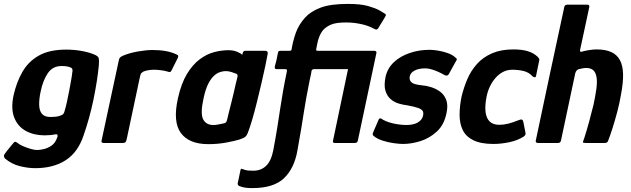

<svg xmlns="http://www.w3.org/2000/svg" viewBox="-36 -732 3233 983"><path d="M33 -242Q48 -310 78.5 -363.5Q109 -417 163 -447.5Q217 -478 303 -478Q343 -478 380 -471.5Q417 -465 444 -454Q467 -445 469.5 -434Q472 -423 470 -397Q462 -316 442.5 -222Q423 -128 392 -39Q363 48 300 88.5Q237 129 144 129Q107 129 65 118.5Q23 108 -11 79Q-14 76 -15.5 69Q-17 62 -11 55Q-8 50 -0.5 40.5Q7 31 15 21.5Q23 12 27 7Q36 -5 40.5 -6Q45 -7 54 0Q63 8 81.5 16Q100 24 120 30Q140 36 153 36Q169 36 189.5 31Q210 26 228.5 13Q247 0 256 -26Q256 -27 256.5 -28Q257 -29 258 -30Q260 -37 258 -41.5Q256 -46 246 -44Q238 -42 222.5 -40.5Q207 -39 193 -39Q139 -39 97.5 -61Q56 -83 37.5 -128.5Q19 -174 33 -242ZM172 -263Q164 -226 164.5 -196Q165 -166 178.5 -149.5Q192 -133 223 -133Q237 -133 250.5 -134.5Q264 -136 275 -141Q283 -143 287.5 -148Q292 -153 294 -161Q300 -181 306.5 -209.5Q313 -238 318.5 -268.5Q324 -299 328.5 -323.5Q333 -348 334 -361Q336 -367 335 -374.5Q334 -382 330 -384Q322 -389 309.5 -391.5Q297 -394 279 -394Q234 -394 209 -357.5Q184 -321 172 -263Z M745 -476Q820 -476 866 -454Q876 -450 876.5 -446Q877 -442 874 -435L843 -373Q839 -365 835.5 -363.5Q832 -362 824 -365Q808 -370 787.5 -372.5Q767 -375 756 -375Q740 -375 729 -373.5Q718 -372 711 -370Q704 -368 699 -366Q694 -363 689 -359Q684 -355 681 -341L613 -21Q610 -7 605.5 -3.5Q601 0 592 0H494Q489 0 485.5 -3Q482 -6 485 -17L571 -417Q574 -433 578.5 -437.5Q583 -442 594 -447Q627 -461 670 -468.5Q713 -476 745 -476Z M1031 6Q932 6 890 -51Q848 -108 875 -229Q892 -305 921 -353Q950 -401 986 -428Q1022 -455 1060 -465Q1098 -475 1134 -475Q1158 -475 1178 -467Q1198 -459 1204 -451L1207 -462Q1210 -469 1213.5 -470.5Q1217 -472 1224 -472H1321Q1335 -472 1335 -459Q1331 -436 1322.5 -395Q1314 -354 1302.5 -305.5Q1291 -257 1279 -208Q1267 -159 1254.5 -117Q1242 -75 1232 -50Q1227 -38 1220.5 -32Q1214 -26 1191 -18Q1169 -11 1124.5 -2.5Q1080 6 1031 6ZM1056 -92Q1067 -92 1078 -94Q1089 -96 1098 -98Q1107 -100 1112 -101Q1117 -102 1120.5 -105.5Q1124 -109 1126 -116Q1131 -138 1137 -161.5Q1143 -185 1149 -209Q1155 -233 1160.5 -256.5Q1166 -280 1170.5 -300.5Q1175 -321 1180 -339Q1181 -346 1179 -350Q1177 -354 1172 -355Q1162 -359 1148 -363.5Q1134 -368 1119 -368Q1107 -368 1091 -363Q1075 -358 1059.5 -344Q1044 -330 1030 -302.5Q1016 -275 1006 -228Q989 -151 1004 -121.5Q1019 -92 1056 -92Z M1796 -12Q1794 0 1780 0H1678Q1666 0 1669 -12L1763 -460Q1767 -472 1778 -472H1880Q1886 -472 1889.5 -468.5Q1893 -465 1891 -460ZM1256 231Q1222 231 1204.5 225.5Q1187 220 1188 220Q1178 215 1182 201Q1183 197 1186 183.5Q1189 170 1191.5 156.5Q1194 143 1195 140Q1197 132 1199.5 132Q1202 132 1207 134Q1222 140 1233.5 141Q1245 142 1261 142Q1300 142 1326 117.5Q1352 93 1363 38Q1376 -31 1384 -81.5Q1392 -132 1398.5 -175.5Q1405 -219 1413 -264.5Q1421 -310 1433 -368Q1435 -378 1425 -378Q1414 -378 1403 -378Q1392 -378 1382 -378Q1376 -378 1373 -380Q1370 -382 1371 -392Q1376 -408 1379.5 -424Q1383 -440 1386 -457Q1388 -469 1392 -470.5Q1396 -472 1405 -472Q1430 -472 1435.5 -472Q1441 -472 1448 -472Q1456 -472 1457 -480Q1464 -523 1478.5 -564Q1493 -605 1526 -642Q1554 -673 1604.5 -692.5Q1655 -712 1745 -712Q1811 -712 1849 -701Q1887 -690 1906.5 -679Q1926 -668 1933 -663Q1942 -658 1939 -652Q1936 -646 1932 -639Q1926 -629 1915 -611.5Q1904 -594 1899 -585Q1898 -584 1893.5 -581.5Q1889 -579 1885 -582Q1872 -589 1856.5 -595.5Q1841 -602 1822.5 -606.5Q1804 -611 1782.5 -614Q1761 -617 1737 -617Q1685 -617 1660 -606.5Q1635 -596 1619 -579Q1606 -563 1598.5 -543.5Q1591 -524 1588 -506.5Q1585 -489 1583 -481Q1581 -472 1589 -472Q1596 -472 1619 -472Q1642 -472 1674.5 -472Q1707 -472 1741 -472Q1775 -472 1804.5 -472Q1834 -472 1851 -472Q1858 -472 1860.5 -469.5Q1863 -467 1860 -455Q1859 -450 1854.5 -429Q1850 -408 1847 -392Q1846 -383 1842 -380.5Q1838 -378 1829 -378Q1808 -378 1773 -378Q1738 -378 1699.5 -378Q1661 -378 1626 -378Q1591 -378 1570 -378Q1568 -378 1564 -376Q1560 -374 1559 -369Q1559 -365 1556.5 -353.5Q1554 -342 1551.5 -330.5Q1549 -319 1548 -314Q1539 -270 1532.5 -233.5Q1526 -197 1520 -159.5Q1514 -122 1506.5 -75Q1499 -28 1487 37Q1471 130 1418 180.5Q1365 231 1256 231Z M1901 -116Q1905 -127 1911.5 -126Q1918 -125 1923 -120Q1938 -111 1960 -104.5Q1982 -98 2004.5 -95Q2027 -92 2046 -92Q2067 -92 2084 -97Q2101 -102 2113.5 -112.5Q2126 -123 2130 -140Q2133 -154 2128.5 -163Q2124 -172 2105.5 -179Q2087 -186 2048 -193Q2028 -195 2005 -202Q1982 -209 1964 -224.5Q1946 -240 1937.5 -267Q1929 -294 1938 -339Q1948 -383 1980.5 -413.5Q2013 -444 2061 -460.5Q2109 -477 2164 -477Q2181 -477 2206 -473Q2231 -469 2255.5 -460.5Q2280 -452 2295 -438Q2303 -432 2303 -428.5Q2303 -425 2298 -418L2262 -353Q2256 -341 2241 -347Q2228 -355 2210.5 -363Q2193 -371 2175 -376.5Q2157 -382 2142 -382Q2108 -382 2087 -371Q2066 -360 2062 -342Q2059 -326 2066 -316Q2073 -306 2088.5 -301.5Q2104 -297 2125 -295Q2144 -294 2169 -286.5Q2194 -279 2215.5 -264Q2237 -249 2248 -222Q2259 -195 2250 -153Q2238 -93 2200.5 -58.5Q2163 -24 2116.5 -9.5Q2070 5 2027 5Q2009 5 1980 1Q1951 -3 1923 -12Q1895 -21 1877 -36Q1870 -42 1873 -51Z M2490 5Q2426 5 2387.5 -14Q2349 -33 2333 -66.5Q2317 -100 2317 -144Q2317 -188 2327 -237Q2338 -283 2356.5 -326.5Q2375 -370 2406 -404.5Q2437 -439 2483 -459Q2529 -479 2592 -479Q2636 -479 2666 -470Q2696 -461 2717 -441Q2724 -433 2725 -429.5Q2726 -426 2724 -419L2709 -346Q2708 -337 2702.5 -336.5Q2697 -336 2692 -340Q2672 -362 2644.5 -368.5Q2617 -375 2587 -375Q2561 -375 2539 -363.5Q2517 -352 2500 -332Q2483 -312 2471.5 -287.5Q2460 -263 2455 -236Q2446 -191 2450 -158.5Q2454 -126 2471.5 -109.5Q2489 -93 2520 -93Q2543 -93 2566.5 -99Q2590 -105 2620 -117Q2639 -126 2643 -110L2654 -54Q2656 -46 2653.5 -41.5Q2651 -37 2644 -32Q2614 -13 2572 -4Q2530 5 2490 5Z M2707 -12Q2743 -183 2779.5 -354Q2816 -525 2853 -696Q2855 -708 2869 -708Q2894 -708 2919.5 -708Q2945 -708 2971 -708Q2983 -708 2981 -696Q2969 -641 2957.5 -586Q2946 -531 2934 -477Q2932 -469 2936 -467.5Q2940 -466 2945 -468Q2954 -471 2976.5 -475Q2999 -479 3018 -479Q3064 -479 3093.5 -465.5Q3123 -452 3138 -424Q3153 -396 3154 -352Q3155 -308 3143 -246Q3136 -204 3124.5 -160.5Q3113 -117 3100.5 -77.5Q3088 -38 3077 -10Q3075 -4 3070 -2Q3065 0 3058 0Q3035 0 3011.5 0Q2988 0 2965 0Q2949 0 2948.5 -3Q2948 -6 2955 -24Q2968 -64 2980 -108.5Q2992 -153 3003 -197Q3012 -240 3017 -275Q3022 -310 3018.5 -334.5Q3015 -359 3002.5 -371.5Q2990 -384 2965 -384Q2956 -384 2946 -382Q2936 -380 2927 -378Q2921 -376 2916 -370.5Q2911 -365 2909 -356L2836 -12Q2833 0 2821 0H2719Q2705 0 2707 -12Z"/></svg>

Font: Glory
Style: Bold Italic
Weight: 700
Italic angle: -12°
Version: Version 1.011